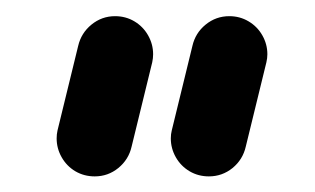

<svg xmlns="http://www.w3.org/2000/svg" viewBox="-20 -637 396 241"><path d="M315.6 -568.9Q315.6 -564.1 314.4 -558.9L288.5 -453Q284.8 -436.7 271.9 -426.1Q258.9 -415.6 242.2 -415.6Q228.9 -415.6 218 -422Q207 -428.5 200.7 -439.6Q194.4 -450.7 194.4 -463.3Q194.4 -468.5 195.6 -473.3L221.5 -579.3Q225.2 -595.6 238.1 -606.1Q251.1 -616.7 267.8 -616.7Q281.1 -616.7 292 -610.2Q303 -603.7 309.3 -592.6Q315.6 -581.5 315.6 -568.9ZM172.2 -568.9Q172.2 -564.1 171.1 -558.9L145.2 -453Q141.5 -436.7 128.5 -426.1Q115.6 -415.6 98.9 -415.6Q85.6 -415.6 74.6 -422Q63.7 -428.5 57.4 -439.6Q51.1 -450.7 51.1 -463.3Q51.1 -468.5 52.2 -473.3L78.1 -579.3Q81.9 -595.6 94.8 -606.1Q107.8 -616.7 124.4 -616.7Q137.8 -616.7 148.7 -610.2Q159.6 -603.7 165.9 -592.6Q172.2 -581.5 172.2 -568.9Z"/></svg>

Font: 26F Galaxy Hebrew Extra Bold
Style: Regular
Weight: 800
Designer: C₂₉H₂₅N₃O₅
Version: Version 1.000